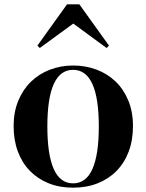

<svg xmlns="http://www.w3.org/2000/svg" viewBox="-20 -859 677 888"><path d="M43 -276Q43 -341 64.5 -393Q86 -445 123 -481Q160 -517 210.5 -536.5Q261 -556 318 -556Q376 -556 426.5 -537Q477 -518 514.5 -482Q552 -446 573.5 -394Q595 -342 595 -276Q595 -210 575 -157.5Q555 -105 518.5 -68Q482 -31 431 -11Q380 9 318 9Q255 9 204.5 -11.5Q154 -32 118 -69Q82 -106 62.5 -158.5Q43 -211 43 -276ZM199 -274Q199 -144 228.5 -77.5Q258 -11 318 -11Q378 -11 407.5 -77.5Q437 -144 437 -274Q437 -536 318 -536Q199 -536 199 -274ZM319 -750 164 -637 153 -648 290 -839H347L484 -648L473 -637Z"/></svg>

Font: XinYuGongZhangJiaSongA
Style: Regular
Weight: 900
Designer: XinYuGong
Foundry: Adobe Systems Incorporated
Version: Version 1.00